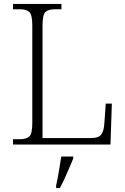

<svg xmlns="http://www.w3.org/2000/svg" viewBox="-20 -734 636 975"><path d="M46 0V-27H79Q115 -27 129.5 -41.5Q144 -56 144 -110V-604Q144 -658 129.5 -672.5Q115 -687 79 -687H46V-714H292V-687H261Q225 -687 210.5 -673Q196 -659 196 -605V-33H441Q482 -33 495 -52Q508 -71 510 -109L517 -208H548L541 0ZM265 208Q273 172 279.5 133.5Q286 95 291 61H352V71Q343 92 331.5 119.5Q320 147 307.5 174Q295 201 284 221H265Z"/></svg>

Font: Noto Serif Tibetan ExtraLight
Style: Regular
Weight: 200
Designer: Monotype Design Team
Foundry: Monotype Imaging Inc.
Version: Version 2.103; ttfautohint (v1.8.4.7-5d5b)